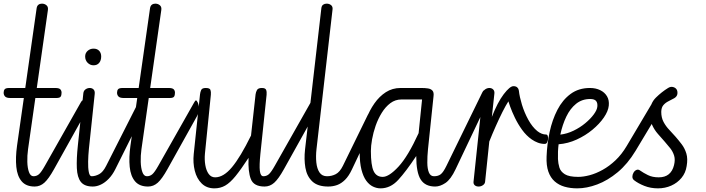

<svg xmlns="http://www.w3.org/2000/svg" viewBox="-33 -1024 3874 1054"><path d="M197 -1004Q211.5 -1004 222 -995.2Q232.5 -986.5 230 -969L121 -205Q116 -169.5 117 -135.2Q118 -101 126.2 -78.8Q134.5 -56.5 151 -56.5L157.5 0Q110 0 85.8 -28.8Q61.5 -57.5 56.5 -108.2Q51.5 -159 60.5 -224L168 -978Q170 -992 178 -998Q186 -1004 197 -1004ZM151 -56.5Q168 -56.5 180.8 -67.5Q193.5 -78.5 213.5 -114L410 -461Q417 -473 419.5 -473Q424.5 -473.5 430.5 -460.5Q436.5 -447.5 435.5 -425Q435 -406.5 431.8 -399Q428.5 -391.5 426 -386.5L263.5 -95Q234 -42 210.5 -21Q187 0 157.5 0Q144 0 137.5 -8.8Q131 -17.5 130.5 -28.5Q130 -39 135.5 -47.8Q141 -56.5 151 -56.5ZM24 -486Q3 -486 -5 -494.2Q-13 -502.5 -13 -515Q-13 -527 -7.2 -534Q-1.5 -541 18.5 -541H270.5Q291 -541 298 -533.8Q305 -526.5 305 -515Q305 -501 300 -493.5Q295 -486 276 -486Z M476.5 0Q431 0 411 -25.2Q391 -50.5 388.8 -101Q386.5 -151.5 394.5 -226.5L424.5 -512Q426 -526 436.5 -533.5Q447 -541 459.5 -541Q472.5 -541 480.5 -533Q488.5 -525 487 -509L455 -206.5Q451.5 -171.5 450.8 -137Q450 -102.5 454.5 -79.5Q459 -56.5 470 -56.5ZM434.5 -714Q434.5 -733 448.2 -745Q462 -757 480.5 -757Q500.5 -757 511.5 -745Q522.5 -733 522.5 -714Q522.5 -692.5 511.5 -679Q500.5 -665.5 480.5 -665.5Q462 -665.5 448.2 -679.2Q434.5 -693 434.5 -714ZM470 -56.5Q490 -56.5 511.2 -67.8Q532.5 -79 550 -114L754 -516.5Q759.5 -528.5 763.5 -528.5Q769 -529 770.2 -511Q771.5 -493 769 -469Q767 -452 763.8 -434Q760.5 -416 753.5 -402.5L600 -95Q584.5 -64 564 -42.8Q543.5 -21.5 521 -10.8Q498.5 0 476.5 0Q457 0 447.5 -9.5Q438 -19 438 -30Q438.5 -40 446.5 -48.2Q454.5 -56.5 470 -56.5Z M819.5 -1004Q834 -1004 844.5 -995.2Q855 -986.5 852.5 -969L743.5 -205Q738.5 -169.5 739.5 -135.2Q740.5 -101 748.8 -78.8Q757 -56.5 773.5 -56.5L780 0Q732.5 0 708.2 -28.8Q684 -57.5 679 -108.2Q674 -159 683 -224L790.5 -978Q792.5 -992 800.5 -998Q808.5 -1004 819.5 -1004ZM773.5 -56.5Q790.5 -56.5 803.2 -67.5Q816 -78.5 836 -114L1032.5 -461Q1039.5 -473 1042 -473Q1047 -473.5 1053 -460.5Q1059 -447.5 1058 -425Q1057.5 -406.5 1054.2 -399Q1051 -391.5 1048.5 -386.5L886 -95Q856.5 -42 833 -21Q809.5 0 780 0Q766.5 0 760 -8.8Q753.5 -17.5 753 -28.5Q752.5 -39 758 -47.8Q763.5 -56.5 773.5 -56.5ZM646.5 -486Q625.5 -486 617.5 -494.2Q609.5 -502.5 609.5 -515Q609.5 -527 615.2 -534Q621 -541 641 -541H893Q913.5 -541 920.5 -533.8Q927.5 -526.5 927.5 -515Q927.5 -501 922.5 -493.5Q917.5 -486 898.5 -486Z M1419.5 0Q1360 0 1344 -41Q1328 -82 1331.5 -157.5Q1289.5 -93.5 1259.8 -57Q1230 -20.5 1203.2 -5.2Q1176.5 10 1144 10Q1101.5 10 1074.2 -16.8Q1047 -43.5 1036.2 -86.8Q1025.5 -130 1030.5 -178.5L1065 -506Q1066.5 -519 1071.5 -530Q1076.5 -541 1096.5 -541Q1118.5 -541 1122.2 -530.5Q1126 -520 1124.5 -504L1092 -180.5Q1089 -148 1094 -118Q1099 -88 1112.5 -69.2Q1126 -50.5 1148 -50.5Q1194 -50.5 1240.2 -105.8Q1286.5 -161 1345 -280L1370 -506Q1371.5 -518.5 1377.8 -529.8Q1384 -541 1404.5 -541Q1424 -541 1428 -530.5Q1432 -520 1430.5 -504L1396.5 -180Q1390 -115.5 1393.5 -86Q1397 -56.5 1413 -56.5ZM1413 -56.5Q1430 -56.5 1442.8 -67.5Q1455.5 -78.5 1475.5 -114L1672 -461Q1679 -473 1681.5 -473Q1686.5 -473.5 1692.5 -460.5Q1698.5 -447.5 1697.5 -425Q1697 -406.5 1693.8 -399Q1690.5 -391.5 1688 -386.5L1525.5 -95Q1496 -42 1472.5 -21Q1449 0 1419.5 0Q1406 0 1399.5 -8.8Q1393 -17.5 1392.5 -28.5Q1392 -39 1397.5 -47.8Q1403 -56.5 1413 -56.5Z M1768.5 0Q1711 0 1681.2 -28.2Q1651.5 -56.5 1643.5 -103Q1635.5 -149.5 1641.5 -203L1731 -978Q1732.5 -992.5 1740.8 -998.2Q1749 -1004 1760 -1004Q1774.5 -1004 1784.5 -995.8Q1794.5 -987.5 1792.5 -972L1704.5 -206Q1700 -166.5 1703.5 -132.2Q1707 -98 1721 -77.2Q1735 -56.5 1762 -56.5ZM1762 -56.5Q1788 -56.5 1810.2 -68Q1832.5 -79.5 1849.5 -114L1985 -391Q1991 -404 1995 -405Q1998.5 -406 1998.5 -394.5Q1998.5 -383 1996 -364Q1993.5 -345 1989 -323Q1983.5 -295.5 1976.5 -269Q1969.5 -242.5 1963.5 -230L1899.5 -95Q1882 -57.5 1861.2 -37Q1840.5 -16.5 1817.5 -8.2Q1794.5 0 1768.5 0Q1750 0 1741.8 -9Q1733.5 -18 1733.5 -29Q1734 -39.5 1741.2 -48Q1748.5 -56.5 1762 -56.5Z M2056 10Q2035 10 2014.5 0.2Q1994 -9.5 1977.5 -32Q1961 -54.5 1951.2 -92.8Q1941.5 -131 1941.5 -187.5Q1941.5 -228.5 1950.5 -276.5Q1959.5 -324.5 1977.5 -371.2Q1995.5 -418 2022.5 -456.5Q2049.5 -495 2085.2 -518Q2121 -541 2166 -541H2280.5Q2301 -541 2316.8 -538.5Q2332.5 -536 2341 -526.5Q2349.5 -517 2347 -496.5L2316.5 -205Q2312.5 -165 2312.8 -131.2Q2313 -97.5 2321.5 -77Q2330 -56.5 2349.5 -56.5Q2361 -56.5 2367 -47Q2373 -37.5 2373.5 -26.5Q2374.5 -16.5 2370 -8.2Q2365.5 0 2356 0Q2301 0 2276.5 -38.5Q2252 -77 2252 -167.5Q2196 -83 2153.2 -36.5Q2110.5 10 2056 10ZM2068 -53Q2102.5 -53 2154.8 -109.5Q2207 -166 2265 -293L2284 -478H2171Q2137 -478 2110 -457.8Q2083 -437.5 2062.8 -404.8Q2042.5 -372 2029.2 -334Q2016 -296 2009.5 -259.2Q2003 -222.5 2003 -195Q2003 -116.5 2018 -84.8Q2033 -53 2068 -53ZM2349.5 -56.5Q2373 -56.5 2387 -67.8Q2401 -79 2418 -114L2614.5 -516.5Q2619.5 -527 2624 -528Q2630 -529.5 2631.8 -510.2Q2633.5 -491 2630 -466Q2628 -449 2624 -432.2Q2620 -415.5 2614 -402.5L2468 -95Q2441.5 -39 2412.2 -19.5Q2383 0 2356 0Q2339.5 0 2331.2 -9Q2323 -18 2323 -29Q2322.5 -39.5 2329.5 -48Q2336.5 -56.5 2349.5 -56.5Z M2780 -489.5Q2772 -489.5 2757.8 -467.5Q2743.5 -445.5 2725.5 -409.8Q2707.5 -374 2688.5 -331.2Q2669.5 -288.5 2653 -247L2630 -26.5Q2629 -15 2618.2 -7.5Q2607.5 0 2594.5 0Q2581 0 2573 -7.2Q2565 -14.5 2566.5 -27L2618 -514Q2619 -525.5 2630 -533.2Q2641 -541 2653.5 -541Q2666 -541 2674.2 -533Q2682.5 -525 2681 -510.5L2667 -382Q2698.5 -462.5 2732.2 -506.8Q2766 -551 2785.5 -551Q2798.5 -551 2805.8 -544.8Q2813 -538.5 2814.8 -529.5Q2816.5 -520.5 2813.2 -511.2Q2810 -502 2801.5 -495.8Q2793 -489.5 2780 -489.5ZM2957.5 -234Q2937.5 -234 2919.8 -240.8Q2902 -247.5 2886 -258.5Q2856 -279.5 2833 -311.5Q2810 -343.5 2793.8 -377.2Q2777.5 -411 2768 -437.8Q2758.5 -464.5 2755.5 -474.5Q2753.5 -481.5 2756 -489.8Q2758.5 -498 2763.5 -506Q2772 -518.5 2784 -527.2Q2796 -536 2804.5 -536.5Q2814 -536.5 2815.5 -525.5Q2819 -493 2832.2 -449.5Q2845.5 -406 2867.2 -366.5Q2889 -327 2916.5 -304.5Q2940.5 -285.5 2965 -285.5Q2971 -285.5 2973.8 -278Q2976.5 -270.5 2975.5 -260.5Q2975 -251 2970.5 -242.5Q2966 -234 2957.5 -234Z M3136 10Q3098 10 3066.5 1Q3035 -8 3012 -28.2Q2989 -48.5 2977.2 -82Q2965.5 -115.5 2967.5 -164.5Q2970 -232.5 2984.2 -299.2Q2998.5 -366 3026.8 -420.8Q3055 -475.5 3099.2 -508.2Q3143.5 -541 3205.5 -541Q3237.5 -541 3262 -529Q3286.5 -517 3299.2 -495.5Q3312 -474 3309 -444.5Q3306 -414 3282 -379Q3258 -344 3219.5 -312Q3181 -280 3133 -258Q3085 -236 3033.5 -232Q3028.5 -192 3030 -151Q3031 -127 3037.8 -104.5Q3044.5 -82 3067.8 -67.5Q3091 -53 3141 -53ZM3043 -285Q3080.5 -289.5 3116 -306.8Q3151.5 -324 3180 -347.8Q3208.5 -371.5 3226.2 -395.5Q3244 -419.5 3246 -437.5Q3248.5 -457.5 3239.8 -469Q3231 -480.5 3207 -480.5Q3162 -480.5 3129.5 -454.2Q3097 -428 3075.8 -383.8Q3054.5 -339.5 3043 -285ZM3141 -53Q3169.5 -53 3204.2 -62.2Q3239 -71.5 3275.5 -91.8Q3312 -112 3346 -144.2Q3380 -176.5 3407 -222L3550 -463Q3552 -466.5 3554 -466.5Q3559.5 -466 3562 -446.8Q3564.5 -427.5 3563.5 -405Q3563 -391 3560.5 -378.2Q3558 -365.5 3553 -357.5L3456 -196Q3412.5 -124 3357.8 -78.5Q3303 -33 3245.5 -11.5Q3188 10 3136 10Q3123 10 3116.5 0.8Q3110 -8.5 3110 -19.5Q3110 -32 3117.8 -42.5Q3125.5 -53 3141 -53Z M3579 10Q3538.5 10 3504.5 -3.5Q3470.5 -17 3448 -34.5Q3438.5 -42 3438.5 -53.8Q3438.5 -65.5 3444.8 -76.2Q3451 -87 3461 -91.2Q3471 -95.5 3481.5 -87.5Q3499 -75 3523.8 -62.8Q3548.5 -50.5 3583 -50.5Q3617.5 -50.5 3638.2 -67.5Q3659 -84.5 3667 -117Q3674.5 -147 3667.8 -169.2Q3661 -191.5 3646.5 -210Q3632 -228.5 3615.5 -247Q3598 -267 3578.5 -289Q3559 -311 3546 -340.2Q3533 -369.5 3534.5 -410Q3536.5 -457.5 3568 -488.5Q3599.5 -519.5 3634.5 -541Q3648 -549.5 3660.8 -546.5Q3673.5 -543.5 3680 -535Q3687 -526 3685.8 -510.2Q3684.5 -494.5 3668.5 -485Q3653 -476.5 3636.5 -468.2Q3620 -460 3608.8 -447Q3597.5 -434 3597 -410Q3597 -378 3609.8 -354.2Q3622.5 -330.5 3640.8 -311.5Q3659 -292.5 3675.5 -273.5Q3692.5 -254 3709.2 -232Q3726 -210 3734.8 -181.2Q3743.5 -152.5 3736.5 -112.5Q3731 -75 3708.2 -47.5Q3685.5 -20 3651.8 -5Q3618 10 3579 10Z"/></svg>

Font: Edu NSW ACT Cursive
Style: Regular
Weight: 400
Designer: Tina and Corey Anderson, Eben Sorkin, Mirko Velimirovic
Foundry: Sorkin Type Co.
Version: Version 2.000